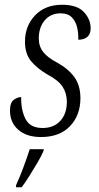

<svg xmlns="http://www.w3.org/2000/svg" viewBox="-20 -566 417 807"><path d="M152 10Q92 10 57 -20.5Q22 -51 22 -101Q22 -135 38 -146.5Q54 -158 69 -158Q68 -103 87.5 -65.5Q107 -28 159 -28Q206 -28 233.5 -58Q261 -88 261 -138Q261 -174 243 -201.5Q225 -229 181 -252Q136 -278 110.5 -309Q85 -340 85 -391Q85 -457 127.5 -501.5Q170 -546 241 -546Q304 -546 332.5 -515.5Q361 -485 361 -447Q361 -423 347 -411Q333 -399 309 -399Q310 -426 304 -451.5Q298 -477 281.5 -493.5Q265 -510 235 -510Q193 -510 168 -480.5Q143 -451 143 -404Q143 -371 162 -347Q181 -323 220 -303Q267 -277 292.5 -242Q318 -207 318 -153Q318 -82 274.5 -36Q231 10 152 10ZM48 211Q63 179 78.5 137Q94 95 105 61H164L163 68Q156 86 139 115Q122 144 103.5 173.5Q85 203 71 221H47Z"/></svg>

Font: Noto Serif Condensed Light
Style: Italic
Weight: 300
Width: 3
Italic angle: -12°
Designer: Monotype Design Team
Foundry: Monotype Imaging Inc.
Version: Version 2.014; ttfautohint (v1.8.4.7-5d5b)